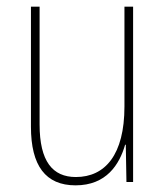

<svg xmlns="http://www.w3.org/2000/svg" viewBox="-20 -547 498 577"><path d="M380 -527H354V-227C354 -82 296 -15 208 -15C138 -15 99 -62 99 -173V-527H73V-166C73 -49 117 10 207 10C300 10 339 -53 356 -112H358L360 0H380Z"/></svg>

Font: Noto Sans Lao Condensed Thin
Style: Regular
Weight: 100
Width: 3
Designer: Monotype Design Team
Foundry: Monotype Imaging Inc.
Version: Version 2.003